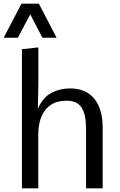

<svg xmlns="http://www.w3.org/2000/svg" viewBox="-37 -1018 650 1038"><path d="M81.5 0V-752L170.4 -761.7V-560.1L167.5 -429.7Q194.8 -491.7 240.7 -515.9Q286.6 -540 341.8 -540Q427.2 -540 472.7 -484.4Q518.1 -428.7 518.1 -327.1V0H428.2V-322.8Q428.2 -398.4 404.3 -436Q380.4 -473.6 323.7 -473.6Q279.8 -473.6 250.2 -458.3Q220.7 -442.9 202.9 -416.7Q185.1 -390.6 177.5 -358.2Q169.9 -325.7 169.9 -291V0ZM-17.1 -814 79.1 -998H173.3L269 -814H192.4L126.5 -940.4L59.6 -814Z"/></svg>

Font: Comme
Style: Regular
Weight: 400
Designer: Vernon Adams
Foundry: Vernon Adams
Version: Version 1.000;gftools[0.9.27]